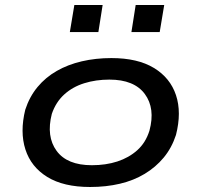

<svg xmlns="http://www.w3.org/2000/svg" viewBox="-20 -738 804 767"><path d="M340 9Q234 9 169 -31Q104 -71 81.5 -141Q59 -211 81 -300Q98 -352 130 -390.5Q162 -429 206.5 -454.5Q251 -480 306.5 -493Q362 -506 425 -506Q530 -506 595 -466.5Q660 -427 683 -358Q706 -289 683 -199Q666 -147 634 -108.5Q602 -70 558 -43.5Q514 -17 459 -4Q404 9 340 9ZM347 -78Q403 -78 449 -93Q495 -108 528.5 -138Q562 -168 577 -216Q601 -305 558.5 -362.5Q516 -420 417 -420Q363 -420 316.5 -405.5Q270 -391 236.5 -360.5Q203 -330 187 -283Q164 -193 206 -135.5Q248 -78 347 -78ZM505 -610 522 -718H636L618 -610ZM259 -610 277 -718H390L373 -610Z"/></svg>

Font: Nunito Sans 7pt Expanded Medium
Style: Italic
Weight: 500
Width: 7
Italic angle: -9°
Designer: Vernon Adams
Foundry: Vernon Adams
Version: Version 3.101;gftools[0.9.27]